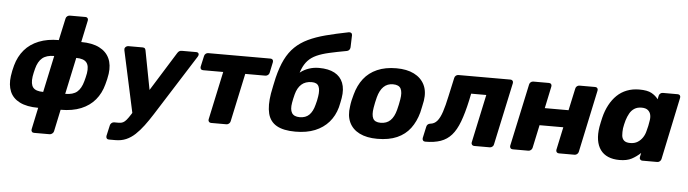

<svg xmlns="http://www.w3.org/2000/svg" viewBox="-54 -1009 5167 1441"><g transform="rotate(5 2529.5 -289.0)"><path d="M234 190Q223 190 217.5 182.5Q212 175 214 165L249 0Q163 0 109.5 -27Q56 -54 35.5 -103.5Q15 -153 24 -219Q27 -239 31 -260Q35 -281 41 -301Q60 -370 102 -419Q144 -468 209 -494Q274 -520 359 -520L395 -685Q397 -696 406 -703Q415 -710 426 -710H544Q554 -710 559.5 -703Q565 -696 563 -685L528 -520Q611 -520 664.5 -493Q718 -466 740.5 -417Q763 -368 754 -301Q751 -281 746.5 -260Q742 -239 736 -219Q718 -151 677 -102Q636 -53 571.5 -26.5Q507 0 418 0L383 165Q381 175 371.5 182.5Q362 190 352 190ZM276 -122 335 -398Q277 -398 245.5 -371.5Q214 -345 200 -290Q196 -276 192.5 -259Q189 -242 187 -230Q179 -173 199.5 -147.5Q220 -122 276 -122ZM442 -122Q501 -122 531.5 -148Q562 -174 577 -230Q581 -242 584.5 -259Q588 -276 591 -290Q600 -346 578.5 -372Q557 -398 501 -398Z M798 191Q787 191 781.5 183.5Q776 176 778 165L796 85Q798 74 807 66.5Q816 59 826 59H861Q880 59 893 52.5Q906 46 919 30.5Q932 15 949 -12L1252 -499Q1258 -509 1265.5 -514.5Q1273 -520 1286 -520H1396Q1405 -520 1410 -514.5Q1415 -509 1414 -501Q1413 -494 1408 -486L1118 -28Q1087 21 1057 61Q1027 101 995.5 130.5Q964 160 928 175.5Q892 191 848 191ZM959 -11 856 -486Q853 -499 859 -507Q862 -512 868.5 -516Q875 -520 883 -520H990Q1003 -520 1008 -513.5Q1013 -507 1014 -499L1084 -133Z M1551 0Q1541 0 1535 -7.5Q1529 -15 1531 -25L1609 -389H1457Q1446 -389 1440.5 -396Q1435 -403 1437 -414L1455 -495Q1457 -506 1465.5 -513Q1474 -520 1484 -520H1954Q1965 -520 1970.5 -513Q1976 -506 1974 -495L1957 -414Q1955 -403 1946 -396Q1937 -389 1926 -389H1775L1697 -25Q1695 -15 1686.5 -7.5Q1678 0 1667 0Z M2187 10Q2097 10 2046 -19Q1995 -48 1980 -108Q1965 -168 1980 -259Q1985 -289 1992 -320Q1999 -351 2005 -380Q2025 -462 2053.5 -519.5Q2082 -577 2123 -616.5Q2164 -656 2220.5 -683Q2277 -710 2351.5 -729.5Q2426 -749 2522 -768Q2533 -770 2540.5 -764.5Q2548 -759 2548 -748L2545 -656Q2544 -645 2537.5 -637Q2531 -629 2520 -627Q2443 -613 2388 -600.5Q2333 -588 2294.5 -570.5Q2256 -553 2231 -526Q2206 -499 2190 -459Q2174 -419 2163 -360L2144 -389Q2158 -416 2185 -437Q2212 -458 2247.5 -470Q2283 -482 2323 -482Q2395 -482 2440.5 -457.5Q2486 -433 2504.5 -386Q2523 -339 2512 -272Q2509 -255 2505 -235.5Q2501 -216 2497 -200Q2479 -135 2438 -88Q2397 -41 2334.5 -15.5Q2272 10 2187 10ZM2210 -101Q2255 -101 2281.5 -127Q2308 -153 2321 -204Q2325 -216 2329 -235Q2333 -254 2335 -268Q2343 -318 2330.5 -344.5Q2318 -371 2278 -371Q2230 -371 2200.5 -344.5Q2171 -318 2158 -268Q2154 -254 2150 -235Q2146 -216 2144 -204Q2135 -153 2151 -127Q2167 -101 2210 -101Z M2804 10Q2724 10 2670 -17Q2616 -44 2592.5 -94.5Q2569 -145 2580 -215Q2582 -235 2587.5 -260.5Q2593 -286 2599 -305Q2618 -376 2657 -426Q2696 -476 2757.5 -503Q2819 -530 2902 -530Q2981 -530 3035 -503Q3089 -476 3114 -426Q3139 -376 3128 -305Q3124 -286 3119 -260.5Q3114 -235 3109 -215Q3090 -145 3052 -94.5Q3014 -44 2953 -17Q2892 10 2804 10ZM2819 -112Q2864 -112 2892 -139Q2920 -166 2934 -220Q2938 -235 2943.5 -260Q2949 -285 2951 -300Q2960 -353 2946 -380.5Q2932 -408 2887 -408Q2844 -408 2816 -380.5Q2788 -353 2774 -300Q2770 -285 2764.5 -260Q2759 -235 2757 -220Q2748 -166 2761.5 -139Q2775 -112 2819 -112Z M3165 0Q3154 0 3148 -7.5Q3142 -15 3144 -26L3163 -113Q3168 -135 3192 -138Q3222 -141 3242.5 -165Q3263 -189 3278.5 -236Q3294 -283 3309 -354L3340 -495Q3342 -506 3350.5 -513Q3359 -520 3369 -520H3762Q3772 -520 3778 -513Q3784 -506 3782 -495L3681 -25Q3680 -15 3671 -7.5Q3662 0 3652 0H3533Q3523 0 3517 -7.5Q3511 -15 3513 -25L3591 -389H3477L3466 -336Q3445 -240 3420.5 -175Q3396 -110 3362.5 -72Q3329 -34 3281 -17Q3233 0 3165 0Z M3824 0Q3813 0 3807 -7.5Q3801 -15 3803 -25L3904 -495Q3906 -506 3914.5 -513Q3923 -520 3934 -520H4052Q4063 -520 4068.5 -513Q4074 -506 4072 -495L4037 -329H4216L4252 -495Q4254 -506 4262.5 -513Q4271 -520 4282 -520H4400Q4411 -520 4416.5 -513Q4422 -506 4420 -495L4320 -25Q4318 -15 4309.5 -7.5Q4301 0 4290 0H4172Q4161 0 4155 -7.5Q4149 -15 4151 -25L4188 -198H4009L3972 -25Q3970 -15 3961.5 -7.5Q3953 0 3942 0Z M4628 10Q4580 10 4543.5 -5.5Q4507 -21 4485 -51.5Q4463 -82 4456 -125.5Q4449 -169 4458 -225Q4462 -245 4465 -260.5Q4468 -276 4473 -296Q4486 -349 4509 -392Q4532 -435 4564 -466Q4596 -497 4638.5 -513.5Q4681 -530 4732 -530Q4793 -530 4824.5 -512.5Q4856 -495 4875 -469L4880 -495Q4882 -506 4890.5 -513Q4899 -520 4910 -520H5022Q5033 -520 5038.5 -513Q5044 -506 5042 -495L4943 -25Q4941 -15 4932.5 -7.5Q4924 0 4913 0H4800Q4790 0 4784 -7.5Q4778 -15 4780 -25L4787 -57Q4756 -28 4720.5 -9Q4685 10 4628 10ZM4698 -124Q4731 -124 4754 -138.5Q4777 -153 4792 -176Q4807 -199 4813 -226Q4819 -246 4822.5 -264Q4826 -282 4829 -301Q4834 -326 4829.5 -347.5Q4825 -369 4808.5 -382.5Q4792 -396 4761 -396Q4729 -396 4707 -382Q4685 -368 4671.5 -344Q4658 -320 4649 -291Q4645 -276 4641 -260Q4637 -244 4635 -229Q4632 -200 4634 -176Q4636 -152 4651 -138Q4666 -124 4698 -124Z"/></g></svg>

Font: Rubik Light
Style: Bold Italic
Weight: 700
Italic angle: -12°
Version: Version 2.104